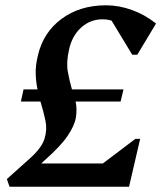

<svg xmlns="http://www.w3.org/2000/svg" viewBox="-20 -706 610 726"><path d="M59 -322 69 -368H122Q116 -395 115 -426.5Q114 -458 123 -495Q143 -583 212.5 -634.5Q282 -686 381 -686Q430 -686 479.5 -668Q529 -650 570 -617L499 -499H480L402 -628Q385 -633 368 -633Q321 -633 286.5 -601.5Q252 -570 241 -518Q230 -470 236.5 -434.5Q243 -399 252 -368H447L436 -322H266Q272 -293 267 -262Q262 -231 235.5 -192Q209 -153 150 -101L136 -88H369L492 -181H510L468 0H16L6 -29L92 -106Q137 -146 148 -180.5Q159 -215 152 -249Q145 -283 133 -322Z"/></svg>

Font: Platypi
Style: Italic
Weight: 400
Italic angle: -13°
Designer: David Sargent
Foundry: Bolt Cutter Type
Version: Version 1.200; ttfautohint (v1.8.4.7-5d5b)